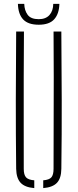

<svg xmlns="http://www.w3.org/2000/svg" viewBox="-20 -962 398 986"><path d="M63 -95Q61 -274.5 61.2 -447.8Q61.5 -621 63 -800H103Q102 -680.5 101.8 -564Q101.5 -447.5 101.8 -331Q102 -214.5 102 -95Q102 -64.5 113.5 -51.5Q125 -38.5 156 -36V4Q107.5 0 85.8 -23.5Q64 -47 63 -95ZM202 4V-36Q233 -38.5 244 -51.5Q255 -64.5 255 -95Q255 -214.5 255.5 -331Q256 -447.5 256 -564Q256 -680.5 255 -800H295Q296.5 -621 297 -447.8Q297.5 -274.5 295 -95Q294.5 -47 272.8 -23.5Q251 0 202 4ZM179 -835Q124.5 -835 99 -862.2Q73.5 -889.5 72 -942H104.5Q105.5 -908.5 122 -886Q138.5 -863.5 179 -863.5Q215 -863.5 234 -884.8Q253 -906 253.5 -942H285Q283.5 -890.5 258.2 -862.8Q233 -835 179 -835Z"/></svg>

Font: Big Shoulders Stencil Text SC Thin
Style: Regular
Weight: 100
Designer: Patric King
Foundry: XO Type Co
Version: Version 2.001